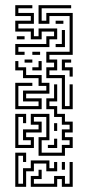

<svg xmlns="http://www.w3.org/2000/svg" viewBox="-20 -716 363 742"><path d="M39 -504V-546H159V-576H189V-594H141V-564H99V-594H39V-636H99V-654H39V-696H105V-684H51V-666H111V-624H51V-606H111V-576H129V-606H201V-564H171V-534H51V-516H75V-504ZM219 -294V-414H159V-456H189V-474H159V-516H249V-654H171V-624H129V-696H255V-684H141V-636H159V-666H261V-504H171V-486H201V-444H171V-426H231V-306H249V-390H261V-294ZM195 -624V-636H225V-624ZM195 -534V-546H219V-600H231V-534ZM45 -564V-576H75V-564ZM105 -504V-516H135V-504ZM75 -474V-486H105V-474ZM249 -420V-444H219V-486H255V-474H231V-456H261V-420ZM105 -444V-456H129V-480H141V-444ZM39 -294V-396H105V-384H51V-306H129V-324H69V-366H159V-384H129V-414H69V-444H39V-480H51V-456H81V-426H141V-396H171V-354H81V-336H141V-294ZM129 -114V-186H159V-264H111V-246H141V-204H81V-186H111V-144H39V-276H81V-240H69V-264H51V-156H99V-174H69V-216H129V-234H99V-276H171V-174H141V-126H219V-156H249V-174H219V-216H249V-234H219V-264H189V-294H159V-336H189V-390H201V-324H171V-306H201V-276H231V-246H261V-204H231V-186H261V-144H231V-114ZM189 -210V-240H201V-210ZM165 -144V-156H189V-180H201V-144ZM39 6V-126H81V-90H69V-114H51V-6H69V-66H99V-96H171V-66H189V-90H201V-54H159V-84H111V-54H81V6ZM99 6V-36H129V-60H141V-24H111V-6H189V-36H231V-6H249V-90H261V6H219V-24H201V6ZM219 -60V-90H231V-60Z"/></svg>

Font: Rubik Maze
Style: Regular
Weight: 400
Designer: Hubert and Fischer, NaN
Foundry: Hubert and Fischer, NaN
Version: Version 2.200